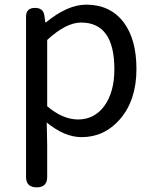

<svg xmlns="http://www.w3.org/2000/svg" viewBox="-20 -577 660 826"><path d="M138 229Q92 229 92 184V-157V-506Q92 -543 131 -543Q167 -543 171 -509L175 -481H178Q271 -557 351 -557Q454 -557 512 -481Q567 -408 567 -280Q567 -146 496 -64Q429 13 331 13Q258 13 181 -50L183 45V184Q183 229 138 229ZM316 -63Q385 -63 428 -120Q472 -180 472 -279Q472 -480 329 -480Q264 -480 183 -405V-262V-120Q250 -63 316 -63Z"/></svg>

Font: GenSenRounded JP R
Style: Regular
Weight: 400
Version: Version 1.501;PS 1;hotconv 16.6.51;makeotf.lib2.5.65220